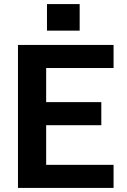

<svg xmlns="http://www.w3.org/2000/svg" viewBox="-20 -920 620 940"><path d="M68 -700H536V-587H206V-420H476V-307H206V-113H536V0H68ZM210 -900H370V-770H210Z"/></svg>

Font: Uncut Sans Variable
Style: Regular
Weight: 400
Designer: Kasper Nordkvist
Foundry: UNCUT.wtf
Version: Version 1.303;Glyphs 3.1.2 (3151)